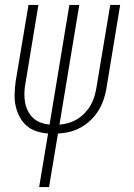

<svg xmlns="http://www.w3.org/2000/svg" viewBox="-20 -540 540 775"><path d="M138 215 174 -1Q149 -3 126.5 -10.5Q104 -18 87 -33Q70 -48 59 -69Q48 -90 43 -113Q38 -136 39 -161Q40 -186 43 -210L95 -520H135L83 -205Q79 -185 78.5 -165.5Q78 -146 81 -128Q84 -110 92 -93.5Q100 -77 113 -64.5Q126 -52 143.5 -45.5Q161 -39 180 -37L260 -520H300L220 -37Q238 -38 256.5 -43.5Q275 -49 291.5 -59Q308 -69 322 -83.5Q336 -98 345.5 -114.5Q355 -131 360.5 -149Q366 -167 369 -185L425 -520H465L409 -180Q405 -157 397 -134.5Q389 -112 376 -91.5Q363 -71 345 -54Q327 -37 305 -25Q283 -13 260 -7.5Q237 -2 214 -1L178 215Z"/></svg>

Font: Iosevka Extralight Oblique
Style: Regular
Weight: 200
Italic angle: -9°
Monospace: yes
Designer: Belleve Invis
Foundry: Belleve Invis
Version: Version 32.5.0; ttfautohint (v1.8.4)